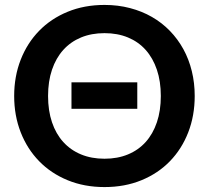

<svg xmlns="http://www.w3.org/2000/svg" viewBox="-20 -751 848 779"><path d="M270 -417H537V-309.5H270ZM770 -361.5Q770 -282 743.8 -214.2Q717.5 -146.5 669.5 -97Q621.5 -47.5 554 -19.8Q486.5 8 404 8Q322 8 254.5 -19.8Q187 -47.5 138.8 -97Q90.5 -146.5 64 -214.2Q37.5 -282 37.5 -361.5Q37.5 -441 64 -508.8Q90.5 -576.5 138.8 -626Q187 -675.5 254.5 -703.2Q322 -731 404 -731Q459 -731 507.5 -718.2Q556 -705.5 596.5 -682.2Q637 -659 669.2 -625.8Q701.5 -592.5 724 -551.5Q746.5 -510.5 758.2 -462.5Q770 -414.5 770 -361.5ZM632.5 -361.5Q632.5 -421 616.5 -468.2Q600.5 -515.5 571 -548.5Q541.5 -581.5 499.2 -599Q457 -616.5 404 -616.5Q351 -616.5 308.8 -599Q266.5 -581.5 236.8 -548.5Q207 -515.5 191 -468.2Q175 -421 175 -361.5Q175 -302 191 -254.8Q207 -207.5 236.8 -174.8Q266.5 -142 308.8 -124.5Q351 -107 404 -107Q457 -107 499.2 -124.5Q541.5 -142 571 -174.8Q600.5 -207.5 616.5 -254.8Q632.5 -302 632.5 -361.5Z"/></svg>

Font: Lato
Style: Bold
Weight: 700
Designer: Lukasz Dziedzic
Foundry: tyPoland Lukasz Dziedzic
Version: Version 2.007; 2014-02-27